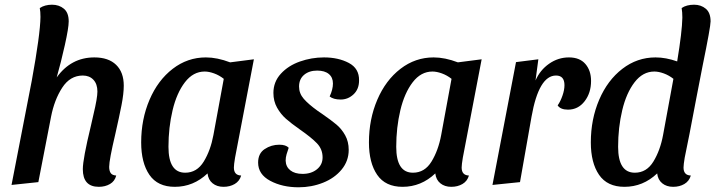

<svg xmlns="http://www.w3.org/2000/svg" viewBox="-20 -774 3040 816"><path d="M474 -28Q468 -4 447.5 8Q427 20 400 20Q332 20 332 -55Q332 -98 366 -238Q368 -249 377 -286.5Q386 -324 390 -348Q394 -372 394 -385Q394 -417 377 -435Q360 -453 332 -453Q278 -453 244.5 -401.5Q211 -350 197 -278L143 0L29 12L115 -431Q151 -628 152 -702Q152 -725 149 -740Q171 -754 201 -754Q231 -754 251.5 -737Q272 -720 272 -683Q272 -656 255.5 -582Q239 -508 221 -445Q282 -530 381 -530Q441 -530 473.5 -498.5Q506 -467 506 -410Q506 -376 496.5 -327.5Q487 -279 470 -204Q444 -94 444 -65Q444 -48 450.5 -38.5Q457 -29 474 -28Z M580 -169Q580 -267 615.5 -350Q651 -433 714 -481.5Q777 -530 855 -530Q903 -530 958 -509L1059 -522L979 -104Q974 -74 974 -62Q974 -29 1005 -28Q998 -4 977.5 8Q957 20 930 20Q902 20 883.5 5Q865 -10 862 -37Q802 20 723 20Q650 20 615 -31Q580 -82 580 -169ZM887 -200 931 -439Q912 -454 890 -462Q868 -470 850 -470Q801 -470 766 -424.5Q731 -379 713.5 -305.5Q696 -232 696 -150Q696 -40 767 -40Q817 -40 846 -87.5Q875 -135 887 -200Z M1077 -83Q1077 -122 1105 -140.5Q1133 -159 1167 -159Q1195 -159 1207 -146Q1202 -132 1198 -118.5Q1194 -105 1194 -91Q1195 -65 1214 -50Q1233 -35 1266 -35Q1303 -35 1327 -54.5Q1351 -74 1351 -105Q1351 -140 1327 -165Q1303 -190 1254 -224Q1217 -250 1195 -269.5Q1173 -289 1157.5 -316.5Q1142 -344 1142 -379Q1142 -426 1173.5 -460.5Q1205 -495 1254.5 -512.5Q1304 -530 1357 -530Q1418 -530 1462.5 -506.5Q1507 -483 1506 -432Q1506 -395 1482.5 -373Q1459 -351 1428 -351Q1397 -351 1381 -364Q1395 -394 1395 -419Q1395 -445 1377.5 -459.5Q1360 -474 1328 -474Q1294 -474 1272.5 -456Q1251 -438 1251 -406Q1251 -377 1271 -354Q1291 -331 1330 -303L1349 -290Q1388 -263 1410 -244.5Q1432 -226 1447 -199Q1462 -172 1462 -137Q1462 -90 1432 -53.5Q1402 -17 1353 2.5Q1304 22 1249 22Q1180 22 1128.5 -5.5Q1077 -33 1077 -83Z M1548 -169Q1548 -267 1583.5 -350Q1619 -433 1682 -481.5Q1745 -530 1823 -530Q1871 -530 1926 -509L2027 -522L1947 -104Q1942 -74 1942 -62Q1942 -29 1973 -28Q1966 -4 1945.5 8Q1925 20 1898 20Q1870 20 1851.5 5Q1833 -10 1830 -37Q1770 20 1691 20Q1618 20 1583 -31Q1548 -82 1548 -169ZM1855 -200 1899 -439Q1880 -454 1858 -462Q1836 -470 1818 -470Q1769 -470 1734 -424.5Q1699 -379 1681.5 -305.5Q1664 -232 1664 -150Q1664 -40 1735 -40Q1785 -40 1814 -87.5Q1843 -135 1855 -200Z M2268 -522 2256 -432Q2275 -476 2313.5 -503Q2352 -530 2398 -530Q2444 -530 2468 -502Q2492 -474 2492 -430Q2492 -379 2464.5 -343.5Q2437 -308 2394 -308Q2362 -308 2350 -326Q2362 -343 2370.5 -367.5Q2379 -392 2379 -412Q2379 -453 2343 -453Q2270 -453 2239 -278L2190 0L2073 12L2173 -510Z M2916 -28Q2909 -4 2888.5 8Q2868 20 2841 20Q2813 20 2794.5 5Q2776 -10 2773 -37Q2713 20 2634 20Q2561 20 2526 -31Q2491 -82 2491 -169Q2491 -267 2526.5 -350Q2562 -433 2625 -481.5Q2688 -530 2766 -530Q2810 -530 2858 -513Q2879 -640 2880 -699Q2880 -722 2877 -740Q2898 -754 2930 -754Q2959 -754 2979.5 -737Q3000 -720 3000 -683Q3000 -660 2966 -494L2940 -360Q2906 -179 2890 -104Q2885 -74 2885 -62Q2885 -29 2916 -28ZM2842 -439Q2823 -454 2801 -462Q2779 -470 2761 -470Q2712 -470 2677 -424.5Q2642 -379 2624.5 -305.5Q2607 -232 2607 -150Q2607 -40 2678 -40Q2728 -40 2757 -87.5Q2786 -135 2798 -200Z"/></svg>

Font: Sansita SW
Style: Italic
Weight: 400
Italic angle: -11°
Designer: Pablo Cosgaya
Foundry: Omnibus-Type
Version: Version 1.000